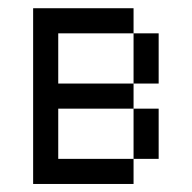

<svg xmlns="http://www.w3.org/2000/svg" viewBox="-20 -458 478 478"><path d="M125 -437.5V-375H62.5V-437.5ZM125 -375V-312.5H62.5V-375ZM187.5 -62.5V0H125V-62.5ZM125 -62.5V0H62.5V-62.5ZM125 -125V-62.5H62.5V-125ZM125 -187.5V-125H62.5V-187.5ZM125 -250V-187.5H62.5V-250ZM125 -312.5V-250H62.5V-312.5ZM250 -62.5V0H187.5V-62.5ZM312.5 -62.5V0H250V-62.5ZM375 -125V-62.5H312.5V-125ZM187.5 -437.5V-375H125V-437.5ZM250 -437.5V-375H187.5V-437.5ZM312.5 -437.5V-375H250V-437.5ZM375 -375V-312.5H312.5V-375ZM375 -312.5V-250H312.5V-312.5ZM375 -187.5V-125H312.5V-187.5ZM187.5 -250V-187.5H125V-250ZM250 -250V-187.5H187.5V-250ZM312.5 -250V-187.5H250V-250Z"/></svg>

Font: Sudo Variable
Style: Regular
Weight: 400
Monospace: yes
Designer: Jens Kutilek
Foundry: Jens Kutilek
Version: Version 0.040